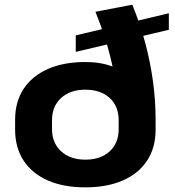

<svg xmlns="http://www.w3.org/2000/svg" viewBox="-20 -791 749 821"><path d="M344.7 10.1Q251.7 10.1 184.3 -19.5Q117 -49.1 80.8 -104.5Q44.6 -159.9 44.6 -236.6V-279.1Q44.6 -355.8 81 -411Q117.5 -466.2 184.8 -496Q252.2 -525.8 344.7 -525.8Q410.4 -525.8 460.3 -506.8Q510.2 -487.8 541 -453.9Q571.8 -420 580.6 -374.9L476.3 -412.6Q470.3 -467.2 457.9 -521.8Q445.6 -576.4 427.9 -631.2Q410.2 -686 388.1 -740.6L545.6 -770.9Q579.3 -689.3 601.3 -606.6Q623.2 -524 634.3 -442.1Q645.4 -360.2 645.4 -279.1V-236.6Q645.4 -159.9 609.2 -104.5Q572.9 -49.1 505.6 -19.5Q438.2 10.1 344.7 10.1ZM344.7 -108.3Q410.1 -108.3 448.8 -143.7Q487.5 -179.2 487.5 -239.2V-276.5Q487.5 -337 448.8 -372.3Q410.1 -407.5 344.7 -407.5Q280.3 -407.5 241.3 -372Q202.4 -336.6 202.4 -276.5V-239.2Q202.4 -179.7 241.3 -144Q280.3 -108.3 344.7 -108.3ZM304 -639.7 702 -734.3V-663.7L304 -569.1Z"/></svg>

Font: Pathway Extreme 8pt Thin
Style: Regular
Weight: 100
Designer: Eduardo Rodriguez Tunni
Foundry: Eduardo Rodriguez Tunni
Version: Version 1.000